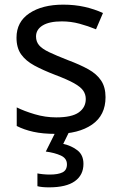

<svg xmlns="http://www.w3.org/2000/svg" viewBox="-20 -566 519 826"><path d="M434 -148Q434 -70 376 -30Q318 10 220 10Q164 10 123.5 1Q83 -8 52 -24V-104Q84 -88 129.5 -74.5Q175 -61 222 -61Q289 -61 319 -82.5Q349 -104 349 -140Q349 -160 338 -176Q327 -192 298.5 -208Q270 -224 217 -244Q165 -264 128 -284Q91 -304 71 -332Q51 -360 51 -404Q51 -472 106.5 -509Q162 -546 252 -546Q301 -546 343.5 -536.5Q386 -527 423 -510L393 -440Q359 -454 322 -464Q285 -474 246 -474Q192 -474 163.5 -456.5Q135 -439 135 -409Q135 -387 148 -371.5Q161 -356 191.5 -341.5Q222 -327 273 -307Q324 -288 360 -268Q396 -248 415 -219.5Q434 -191 434 -148ZM339 139Q339 187 302 213.5Q265 240 191 240Q159 240 141 235V180Q150 182 165 183.5Q180 185 194 185Q230 185 249 175.5Q268 166 268 141Q268 115 241.5 103Q215 91 177 86L220 0H278L252 53Q288 61 313.5 81Q339 101 339 139Z"/></svg>

Font: Noto Sans Soyombo
Style: Regular
Weight: 400
Designer: Monotype Design Team
Foundry: Monotype Imaging Inc.
Version: Version 2.001; ttfautohint (v1.8.4.7-5d5b)